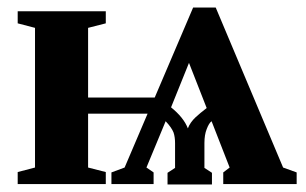

<svg xmlns="http://www.w3.org/2000/svg" viewBox="-20 -489 813 510"><path d="M768 0H573V-31L590 -44L542 -167Q535 -162 529 -146Q523 -131 523 -109V-43L543 -30V1H425V-30L445 -43V-109Q445 -125 441 -137Q436 -150 420 -167L369 -44L388 -31V0H276V-31L311 -44L372 -187H214V-44L261 -32V0H27V-32L73 -44V-415L27 -427V-459H261V-427L214 -415V-230H391L493 -469H553L732 -44L768 -31ZM434 -203 433 -205Q468 -177 479 -148Q485 -164 500 -178Q512 -189 529 -202L482 -322Z"/></svg>

Font: Libra Serif Modern
Style: Bold
Weight: 700
Designer: Stefan Peev, Context Ltd
Foundry: Ascender Corporation
Version: Version 1.000